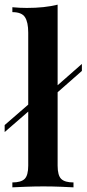

<svg xmlns="http://www.w3.org/2000/svg" viewBox="-33 -803 371 823"><path d="M214 -783V-93Q214 -51 229.5 -36Q245 -21 282 -21V0Q264 -1 227.5 -2.5Q191 -4 153 -4Q116 -4 77.5 -2.5Q39 -1 20 0V-21Q57 -21 72.5 -36Q88 -51 88 -93V-663Q88 -708 74 -729.5Q60 -751 20 -751V-772Q52 -769 82 -769Q120 -769 153 -772.5Q186 -776 214 -783ZM318 -529V-499L153 -354V-384ZM153 -411V-381L-13 -237V-267Z"/></svg>

Font: Playfair Display SemiBold
Style: Regular
Weight: 600
Designer: Claus Eggers Sørensen
Foundry: Claus Eggers Sørensen
Version: Version 1.203